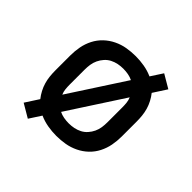

<svg xmlns="http://www.w3.org/2000/svg" viewBox="-157 -717 914 914"><g transform="rotate(45 300.0 -260.0)"><path d="M147 46 79 6 123 -62Q111 -77 101.5 -95Q92 -113 86.5 -132Q81 -151 79 -170.5Q77 -190 77 -210V-310Q77 -340 82.5 -369Q88 -398 101.5 -424.5Q115 -451 136.5 -471.5Q158 -492 185 -505Q212 -518 241 -523Q270 -528 300 -528Q329 -528 358 -523Q387 -518 414 -506L453 -566L521 -526L477 -458Q489 -443 498.5 -425Q508 -407 513.5 -388Q519 -369 521 -349.5Q523 -330 523 -310V-210Q523 -180 517.5 -151Q512 -122 498.5 -95.5Q485 -69 463.5 -48.5Q442 -28 415 -15Q388 -2 359 3Q330 8 300 8Q271 8 242 3Q213 -2 186 -14ZM182 -151 364 -431Q350 -438 333.5 -441Q317 -444 300 -444Q282 -444 265 -440.5Q248 -437 232.5 -429Q217 -421 205 -407.5Q193 -394 185.5 -378Q178 -362 175.5 -345Q173 -328 173 -310V-210Q173 -195 174.5 -180Q176 -165 182 -151ZM300 -76Q318 -76 335 -79.5Q352 -83 367.5 -91Q383 -99 395 -112.5Q407 -126 414.5 -142Q422 -158 424.5 -175Q427 -192 427 -210V-310Q427 -325 425.5 -340Q424 -355 418 -369L236 -89Q250 -82 266.5 -79Q283 -76 300 -76Z"/></g></svg>

Font: Iosevka Medium Extended
Style: Regular
Weight: 500
Width: 7
Monospace: yes
Designer: Belleve Invis
Foundry: Belleve Invis
Version: Version 32.5.0; ttfautohint (v1.8.4)